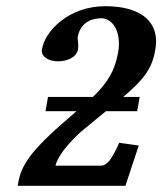

<svg xmlns="http://www.w3.org/2000/svg" viewBox="-20 -600 524 620"><path d="M431 -287H378C433 -334 469 -371 480 -432C483 -446 484 -457 484 -465C484 -555 399 -580 320 -580C202 -580 126 -500 116 -443C115 -439 115 -438 115 -436C115 -416 137 -402 168 -402C194 -402 227 -413 232 -441C233 -450 233 -458 232 -463C231 -470 230 -479 232 -485C236 -507 255 -541 308 -541C329 -541 364 -521 364 -458C364 -448 363 -438 361 -429C351 -372 327 -332 280 -287H135L127 -241H227L179 -199C63.2 -97.7 46 -55 37 0H385L428 -130L365 -139C340 -83 325 -65 305 -65H159C172 -114 237 -170 242 -175L322 -241H423Z"/></svg>

Font: Linux Libertine O
Style: Bold Italic
Weight: 700
Italic angle: -11.5°
Designer: Philipp H. Poll
Foundry: Philipp H. Poll
Version: Version 4.1.0